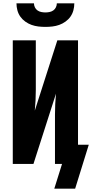

<svg xmlns="http://www.w3.org/2000/svg" viewBox="-20 -975 548 1142"><path d="M250 -815Q229 -815 208 -817.5Q187 -820 167.5 -827Q148 -834 130.5 -846.5Q113 -859 101 -876Q89 -893 83.5 -913.5Q78 -934 78 -955H182Q182 -943 187.5 -931.5Q193 -920 203 -913Q213 -906 225.5 -903.5Q238 -901 250 -901Q262 -901 274.5 -903.5Q287 -906 297 -913Q307 -920 312.5 -931.5Q318 -943 318 -955H422Q422 -934 416.5 -913.5Q411 -893 399 -876Q387 -859 369.5 -846.5Q352 -834 332.5 -827Q313 -820 292 -817.5Q271 -815 250 -815ZM427 147H303L349 0H307V-294Q307 -325 308.5 -356Q310 -387 313 -418L179 0H56V-735H193V-441Q193 -410 191.5 -379Q190 -348 187 -317L321 -735H444V-114H508Z"/></svg>

Font: Iosevka Term Curly Heavy
Style: Regular
Weight: 900
Designer: Belleve Invis
Foundry: Belleve Invis
Version: Version 32.3.0